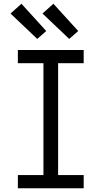

<svg xmlns="http://www.w3.org/2000/svg" viewBox="-20 -1001 540 1021"><path d="M75 0V-70H211V-665H75V-735H425V-665H289V-70H425V0ZM348 -794 206 -929 264 -981 396 -836ZM178 -794 36 -929 94 -981 226 -836Z"/></svg>

Font: Iosevka Algr
Style: Regular
Weight: 400
Monospace: yes
Designer: Belleve Invis
Foundry: Belleve Invis
Version: Version 26.0.2; ttfautohint (v1.8.3)